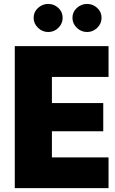

<svg xmlns="http://www.w3.org/2000/svg" viewBox="-20 -975 595 995"><path d="M542.5 -159.2V0H56.6V-735.8H542.5V-576.2H249V-440.9H515.1V-294.9H249V-159.2ZM154.3 -882.8Q154.3 -913.1 177 -933.8Q199.7 -954.6 230 -954.6Q260.3 -954.6 282.5 -933.8Q304.7 -913.1 304.7 -882.8Q304.7 -852.5 282.5 -830.8Q260.3 -809.1 230 -809.1Q199.7 -809.1 177 -830.8Q154.3 -852.5 154.3 -882.8ZM355.5 -882.8Q355.5 -913.1 378.2 -933.8Q400.9 -954.6 431.2 -954.6Q461.4 -954.6 483.9 -933.8Q506.3 -913.1 506.3 -882.8Q506.3 -852.5 483.9 -830.8Q461.4 -809.1 431.2 -809.1Q400.9 -809.1 378.2 -830.8Q355.5 -852.5 355.5 -882.8Z"/></svg>

Font: Estedad-FD Black
Style: Regular
Weight: 900
Designer: Amin Abedi
Version: Version 7.3